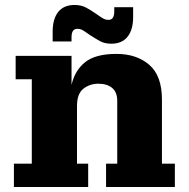

<svg xmlns="http://www.w3.org/2000/svg" viewBox="-20 -753 760 773"><path d="M192 -625Q192 -677 214.5 -705Q237 -733 280 -733Q307 -733 326.5 -722.5Q346 -712 366 -698L382 -687Q392 -680 399.5 -676.5Q407 -673 417 -673Q440 -673 440 -707V-724H516V-685Q516 -633 493.5 -605Q471 -577 428 -577Q401 -577 381.5 -588Q362 -599 342 -612L326 -623Q316 -630 309 -633.5Q302 -637 291 -637Q268 -637 268 -603V-586H192ZM36 0V-94H108V-434H43V-528H268V-411Q281 -469 322.5 -502.5Q364 -536 449 -536Q530 -536 581 -492Q632 -448 632 -352V-94H684V0H407V-94H452V-347Q452 -382 431.5 -399Q411 -416 376 -416Q342 -416 316 -396Q290 -376 290 -326V-94H335V0Z"/></svg>

Font: Montagu Slab 16pt
Style: Bold
Weight: 700
Designer: Florian Karsten
Foundry: Florian Karsten
Version: Version 1.000; ttfautohint (v1.8.3)